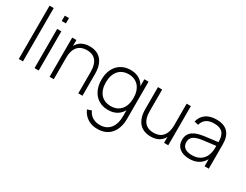

<svg xmlns="http://www.w3.org/2000/svg" viewBox="-90 -1386 2939 2292"><g transform="rotate(30 1379.5 -240.0)"><path d="M80 0V-735H137.5V0Z M297.5 -649V-722.5H355V-649ZM297.5 0V-540H355V0Z M900.5 -296.5Q900.5 -352 888 -390.5Q875.5 -429 853.5 -453.2Q831.5 -477.5 800.8 -488.2Q770 -499 733.5 -499Q697.5 -499 666.2 -488.2Q635 -477.5 612 -453.2Q589 -429 575.8 -390.5Q562.5 -352 562.5 -296.5V0H505V-540H562.5V-458Q571.5 -475 585.8 -492.2Q600 -509.5 621.2 -523.5Q642.5 -537.5 671.8 -546.2Q701 -555 740 -555Q789 -555 829.2 -540Q869.5 -525 898 -493.8Q926.5 -462.5 942.2 -414.8Q958 -367 958 -301.5V0H900.5Z M1304.5 -555Q1374 -555 1422.5 -526.5Q1471 -498 1499.5 -445.5V-540H1557V-29.5Q1557 33.5 1541.2 85.8Q1525.5 138 1494.2 175.5Q1463 213 1416.5 234Q1370 255 1309 255Q1231.5 255 1174.5 219.8Q1117.5 184.5 1085.5 115L1143 95.5Q1165.5 146.5 1208.5 172.8Q1251.5 199 1309 199Q1356 199 1391.5 182.8Q1427 166.5 1451 136.5Q1475 106.5 1487.2 64.2Q1499.5 22 1499.5 -30V-114Q1471 -61.5 1422 -33.2Q1373 -5 1304.5 -5Q1249 -5 1203.5 -24.2Q1158 -43.5 1125.8 -79.2Q1093.5 -115 1075.8 -165.8Q1058 -216.5 1058 -279Q1058 -343 1075.8 -394Q1093.5 -445 1126 -480.8Q1158.5 -516.5 1204 -535.8Q1249.5 -555 1304.5 -555ZM1309.5 -61Q1354.5 -61 1389.8 -76.2Q1425 -91.5 1449.5 -120Q1474 -148.5 1486.8 -188.8Q1499.5 -229 1499.5 -279Q1499.5 -331 1486.2 -371.8Q1473 -412.5 1448.2 -440.8Q1423.5 -469 1388.2 -484Q1353 -499 1309.5 -499Q1265 -499 1229.8 -483.8Q1194.5 -468.5 1170 -440Q1145.5 -411.5 1132.5 -370.8Q1119.5 -330 1119.5 -279Q1119.5 -227.5 1132.8 -187Q1146 -146.5 1170.5 -118.5Q1195 -90.5 1230.2 -75.8Q1265.5 -61 1309.5 -61Z M1745 -244Q1745 -188.5 1757.2 -149.8Q1769.5 -111 1791.8 -87Q1814 -63 1844.5 -52Q1875 -41 1911.5 -41Q1947.5 -41 1978.8 -51.8Q2010 -62.5 2033 -86.8Q2056 -111 2069.2 -149.8Q2082.5 -188.5 2082.5 -244V-540H2140.5V0H2082.5V-81.5Q2073.5 -64.5 2059.2 -47.5Q2045 -30.5 2024 -16.5Q2003 -2.5 1973.8 6.2Q1944.5 15 1905.5 15Q1856.5 15 1816.2 0Q1776 -15 1747.2 -46.2Q1718.5 -77.5 1702.8 -125.2Q1687 -173 1687 -238.5V-540H1745Z M2488.5 -555Q2699 -555 2699 -334V0H2641V-97.5Q2611 -42.5 2559.5 -13.8Q2508 15 2438 15Q2394 15 2359 4.5Q2324 -6 2299.8 -26Q2275.5 -46 2262.8 -74.5Q2250 -103 2250 -139.5Q2250 -183 2266.5 -213Q2283 -243 2312.5 -262.8Q2342 -282.5 2382.8 -293.8Q2423.5 -305 2472.5 -311L2641 -332V-335Q2641 -378.5 2632 -409.8Q2623 -441 2604.2 -461Q2585.5 -481 2556.2 -490.5Q2527 -500 2486.5 -500Q2356 -500 2327 -390L2270.5 -402.5Q2289 -477 2344.8 -516Q2400.5 -555 2488.5 -555ZM2475.5 -260Q2430.5 -254.5 2398.5 -245Q2366.5 -235.5 2346.5 -221.2Q2326.5 -207 2317.2 -187.5Q2308 -168 2308 -141.5Q2308 -90.5 2342.8 -64.5Q2377.5 -38.5 2446 -38.5Q2484.5 -38.5 2516.8 -49.5Q2549 -60.5 2573.2 -81Q2597.5 -101.5 2613.5 -131Q2629.5 -160.5 2635.5 -197.5Q2639.5 -217.5 2640.2 -240.2Q2641 -263 2641 -280.5Z"/></g></svg>

Font: Vela Sans Light
Style: Regular
Weight: 300
Designer: Principal design: Mikhail Sharanda - project Manrope.
Design modification: Ravid Balaliev
Foundry: Mikhail Sharanda
Version: Version 1.001